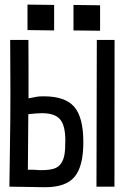

<svg xmlns="http://www.w3.org/2000/svg" viewBox="-20 -805 558 828"><path d="M98.6 -785.2 213.4 -783.7V-673.8L98.6 -675.3ZM296.9 -783.7 411.6 -782.2V-672.4L296.9 -673.8ZM396 0 397.5 -632.8H474.1L473.6 0ZM161.1 -316.9Q149.4 -316.9 134.5 -315.7Q119.6 -314.5 110.8 -313.5L102.1 -312.5Q101.6 -267.1 101.3 -210.9Q101.1 -154.8 100.6 -122.1Q100.1 -89.4 100.1 -73.2Q128.4 -73.2 135.5 -72.3Q142.6 -71.3 158.7 -71.3Q191.9 -71.3 211.9 -77.4Q231.9 -83.5 243.2 -99.9Q254.4 -116.2 258.1 -138.7Q261.7 -161.1 261.7 -199.7Q261.7 -263.2 239.3 -290Q216.8 -316.9 161.1 -316.9ZM23.9 -632.8H44.4H102.5Q103 -593.8 103 -516.1V-380.9Q113.3 -382.8 124.5 -385Q135.7 -387.2 139.6 -387.9Q143.6 -388.7 150.9 -389.2Q158.2 -389.6 169.4 -389.6Q260.3 -389.6 299.8 -344.7Q339.4 -299.8 339.4 -191.9Q339.4 -88.4 302 -43Q264.6 2.4 174.8 2.4Q152.8 2.4 101.6 1.2Q50.3 0 20.5 0Q20.5 -33.7 22.7 -159.4Q24.9 -285.2 24.9 -400.4Q24.9 -428.2 24.4 -519.8Q23.9 -611.3 23.9 -632.8Z"/></svg>

Font: Fantasque Sans Mono
Style: Regular
Weight: 400
Monospace: yes
Designer: Jany Belluz
Version: Version 1.8.0 ; ttfautohint (v1.8.2)